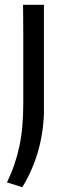

<svg xmlns="http://www.w3.org/2000/svg" viewBox="-20 -560 278 800"><path d="M9 200Q27 163 39.5 126.5Q52 90 60.5 50.5Q69 11 73 -33.5Q77 -78 77 -133Q77 -138 77 -166Q77 -194 77 -234Q77 -274 77 -321.5Q77 -369 77 -412.5Q77 -456 76.5 -490.5Q76 -525 76 -540H163V-86Q160 -2 137.5 74.5Q115 151 73 220Z"/></svg>

Font: Encode Sans Normal
Style: Regular
Weight: 400
Designer: Pablo Impallari, Andres Torresi
Foundry: Pablo Impallari, Andres Torresi
Version: Version 1.000; ttfautohint (v1.00) -l 8 -r 50 -G 200 -x 14 -